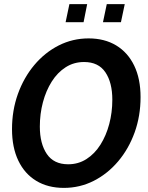

<svg xmlns="http://www.w3.org/2000/svg" viewBox="-20 -901 720 935"><path d="M291 14Q213.5 14 156.8 -20.2Q100 -54.5 69.2 -118.8Q38.5 -183 38.5 -272Q38.5 -363.5 67.2 -443.5Q96 -523.5 147.2 -584.5Q198.5 -645.5 266.2 -679.8Q334 -714 411.5 -714Q489 -714 545.8 -679.8Q602.5 -645.5 633.5 -581.5Q664.5 -517.5 664.5 -428Q664.5 -336.5 635.8 -256.5Q607 -176.5 555.8 -115.8Q504.5 -55 436.8 -20.5Q369 14 291 14ZM312 -101Q361.5 -101 401.2 -126.5Q441 -152 469 -196.2Q497 -240.5 512 -297Q527 -353.5 527 -415.5Q527 -499 493.2 -549Q459.5 -599 389.5 -599Q339.5 -599 299.8 -573.5Q260 -548 232 -503.8Q204 -459.5 189 -403Q174 -346.5 174 -284.5Q174 -201.5 208 -151.2Q242 -101 312 -101ZM299.5 -793 318 -881H404.5L387 -793ZM481.5 -793 500 -881H587.5L569 -793Z"/></svg>

Font: Cabin Condensed
Style: Bold Italic
Weight: 700
Width: 3
Italic angle: -10°
Designer: Pablo Impallari
Foundry: Pablo Impallari. http://www.impallari.com Igino Marini. http://www.ikern.com
Version: Version 3.001; ttfautohint (v1.8.3)